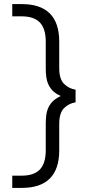

<svg xmlns="http://www.w3.org/2000/svg" viewBox="-20 -720 440 940"><path d="M86 -700Q270 -700 270 -516V-386Q270 -333 293.5 -309.5Q317 -286 350 -281V-219Q317 -214 293.5 -190.5Q270 -167 270 -114V16Q270 200 86 200H40V140H86Q146 140 175 110Q204 80 204 16V-114Q204 -136 206.5 -156Q209 -176 217 -193.5Q225 -211 239 -224.5Q253 -238 276 -249V-251Q253 -261 239 -275Q225 -289 217 -306.5Q209 -324 206.5 -343.5Q204 -363 204 -386V-516Q204 -580 175 -610Q146 -640 86 -640H40V-700Z"/></svg>

Font: PT Root UI
Style: Regular
Weight: 400
Designer: Vitaly Kuzmin
Foundry: ParaType Ltd.
Version: Version 2.001G